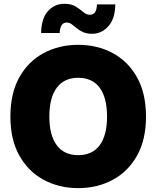

<svg xmlns="http://www.w3.org/2000/svg" viewBox="-20 -971 815 1001"><path d="M387.7 9.8Q288.6 9.8 208.3 -33.2Q127.9 -76.2 81.1 -159.4Q34.2 -242.7 34.2 -363.3Q34.2 -484.9 81.1 -568.4Q127.9 -651.9 208.3 -694.6Q288.6 -737.3 387.7 -737.3Q486.8 -737.3 566.9 -694.6Q647 -651.9 694.1 -568.4Q741.2 -484.9 741.2 -363.3Q741.2 -242.2 694.1 -158.9Q647 -75.7 566.9 -33Q486.8 9.8 387.7 9.8ZM387.7 -162.1Q461.4 -162.1 499.8 -213.9Q538.1 -265.6 538.1 -363.3Q538.1 -461.4 499.8 -513.4Q461.4 -565.4 387.7 -565.4Q314.5 -565.4 275.9 -513.4Q237.3 -461.4 237.3 -363.3Q237.3 -265.6 275.9 -213.9Q314.5 -162.1 387.7 -162.1ZM460 -794.9Q432.1 -794.9 412.8 -803.7Q393.6 -812.5 379.6 -824.2Q365.7 -835.9 353.8 -844.7Q341.8 -853.5 328.1 -853.5Q293.5 -853.5 291 -798.8H194.3Q195.8 -876 230.5 -913.6Q265.1 -951.2 315.4 -951.2Q352.1 -951.2 375 -936.8Q397.9 -922.4 414.3 -908.2Q430.7 -894 447.3 -894Q467.8 -894 476.3 -908.4Q484.9 -922.9 485.4 -948.2H581.1Q580.1 -873 544.9 -834Q509.8 -794.9 460 -794.9Z"/></svg>

Font: Inter Black
Style: Regular
Weight: 900
Designer: Rasmus Andersson
Foundry: rsms
Version: Version 4.000;git-a52131595